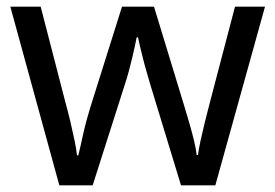

<svg xmlns="http://www.w3.org/2000/svg" viewBox="-20 -557 826 576"><path d="M431 -303Q425 -324 419 -344.5Q413 -365 408.5 -383.5Q404 -402 400 -418Q396 -434 394 -445H390Q388 -434 384.5 -418Q381 -402 376.5 -383Q372 -364 366.5 -343.5Q361 -323 354 -302L258 -1H158L11 -537H102L176 -251Q184 -222 191 -192.5Q198 -163 203.5 -136.5Q209 -110 211 -91H215Q218 -103 222 -121Q226 -139 230.5 -159Q235 -179 240.5 -199Q246 -219 251 -235L346 -537H442L534 -235Q541 -212 548.5 -186Q556 -160 562 -135.5Q568 -111 570 -92H574Q576 -109 581.5 -134.5Q587 -160 594.5 -190.5Q602 -221 610 -251L685 -537H775L626 -1H523Z"/></svg>

Font: ltelugu15
Style: Book
Weight: 400
Designer: Jelle Bosma - Monotype Design Team
Foundry: Monotype Imaging Inc.
Version: Version 2.003